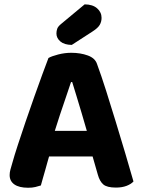

<svg xmlns="http://www.w3.org/2000/svg" viewBox="-20 -860 659 890"><path d="M314.7 -479.6H309.2Q298.8 -448.3 285.5 -409.3Q272.2 -370.3 257.9 -327.8Q243.6 -285.3 230.7 -242.9L212.8 -153.4Q206.8 -133.9 201.2 -113Q195.6 -92.1 189.8 -72.1Q184 -52.1 178.8 -33.8Q173.6 -15.5 169.4 -0.3Q157.8 3.5 143.8 6.9Q129.9 10.3 110.5 10.3Q68.7 10.3 46.7 -5.1Q24.7 -20.4 24.7 -48.5Q24.7 -61.3 28.4 -74.2Q32.2 -87.2 37 -104.2Q45.9 -136.7 62.3 -186.9Q78.6 -237 98.5 -295.4Q118.4 -353.8 138.7 -411Q159 -468.2 176.5 -515.9Q193.9 -563.6 204.6 -591.1Q219.4 -599.7 249.8 -607.5Q280.3 -615.3 310.2 -615.3Q353 -615.3 387.1 -602.8Q421.2 -590.4 430 -562.7Q449.4 -510 471.6 -440.3Q493.8 -370.6 516.8 -294.9Q539.9 -219.2 561.2 -147.6Q582.5 -76 598.7 -18.8Q587.9 -6.8 566.9 1.4Q545.9 9.5 517.5 9.5Q475.7 9.5 458.8 -5.1Q442 -19.6 433.5 -50.3L401.3 -162.4L384.2 -247.4Q371.8 -291.6 359 -333.9Q346.2 -376.1 335 -413.5Q323.7 -451 314.7 -479.6ZM146.4 -134.6 205.1 -253.3H439.3L459.1 -134.6ZM262.4 -748.3 372.4 -839.8Q409.6 -839.5 430.2 -821.4Q450.8 -803.3 450.8 -777.2Q450.8 -759.4 442.3 -744.7Q433.8 -730 409.1 -714.2L312.7 -651.8Q277.8 -652.3 259.7 -667.9Q241.6 -683.5 241.6 -704.6Q241.6 -716.2 245.2 -726.6Q248.8 -737 262.4 -748.3Z"/></svg>

Font: Baloo Bhaijaan 2
Style: Regular
Weight: 400
Designer: Sanskriti Dholi, Noopur Datye and Ek Type
Foundry: Ek Type
Version: Version 1.701